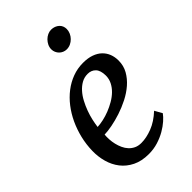

<svg xmlns="http://www.w3.org/2000/svg" viewBox="-242 -897 998 998"><g transform="rotate(-45 257.0 -398.5)"><path d="M41.5 -210Q42.5 -256.3 53.2 -300.8Q64 -345.2 82.5 -385Q101.1 -424.8 127 -458.3Q152.8 -491.7 184.6 -516.1Q216.3 -540.5 253.2 -554.2Q290 -567.9 330.6 -567.9Q366.2 -567.9 392.3 -558.6Q418.5 -549.3 435.8 -532.7Q453.1 -516.1 461.7 -493.9Q470.2 -471.7 470.2 -445.8Q470.2 -407.7 452.9 -377Q435.5 -346.2 407.5 -321.8Q379.4 -297.4 343.8 -279.3Q308.1 -261.2 272.2 -249.5Q236.3 -237.8 203.1 -231.4Q169.9 -225.1 146.5 -224.6Q145 -209 146 -190.4Q147 -171.9 151.4 -153.3Q155.8 -134.8 163.6 -117.7Q171.4 -100.6 183.6 -87.4Q195.8 -74.2 212.4 -66.4Q229 -58.6 251 -58.6Q288.6 -58.6 331.5 -75.2Q374.5 -91.8 416 -130.4L439 -89.4Q428.7 -74.7 409.4 -57.6Q390.1 -40.5 364 -25.4Q337.9 -10.3 305.7 -0.2Q273.4 9.8 237.8 9.8Q185.5 9.8 147.9 -8.8Q110.4 -27.3 86.4 -58.1Q62.5 -88.9 51.5 -128.4Q40.5 -168 41.5 -210ZM148.9 -278.3Q168.5 -279.3 192.4 -284.4Q216.3 -289.6 240.5 -299.1Q264.6 -308.6 287.8 -322Q311 -335.4 328.9 -352.8Q346.7 -370.1 357.4 -391.4Q368.2 -412.6 368.2 -437.5Q367.7 -475.6 350.8 -492.9Q334 -510.3 307.1 -510.3Q282.2 -510.3 261.7 -498.8Q241.2 -487.3 224.4 -468.5Q207.5 -449.7 194.6 -425.3Q181.6 -400.9 172.1 -375Q162.6 -349.1 157 -324Q151.4 -298.8 148.9 -278.3ZM320.8 -676.8Q309.1 -676.8 298.6 -681.4Q288.1 -686 280.5 -693.6Q272.9 -701.2 268.3 -711.7Q263.7 -722.2 263.7 -733.9Q263.7 -748.5 270 -761.7Q276.4 -774.9 286.6 -785.2Q296.9 -795.4 309.6 -801.3Q322.3 -807.1 335 -807.1Q348.6 -807.1 359.9 -802.7Q371.1 -798.3 379.2 -791Q387.2 -783.7 391.4 -773.7Q395.5 -763.7 395.5 -752.4Q395.5 -737.8 389.4 -724.1Q383.3 -710.4 373 -700Q362.8 -689.5 349.4 -683.1Q335.9 -676.8 320.8 -676.8Z"/></g></svg>

Font: Merriweather
Style: Italic
Weight: 400
Italic angle: -7°
Designer: Eben Sorkin ( eben@eyebytes.com )
Foundry: Eben Sorkin ( eben@eyebytes.com )
Version: Version 1.005; ttfautohint (v0.97) -l 13 -r 13 -G 200 -x 24 